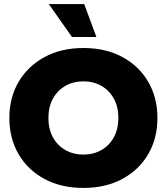

<svg xmlns="http://www.w3.org/2000/svg" viewBox="-20 -914 820 944"><path d="M390 10Q280 10 198 -34.5Q116 -79 71 -156.5Q26 -234 26 -334Q26 -434 71.5 -511.5Q117 -589 199 -633.5Q281 -678 390 -678Q500 -678 582 -633.5Q664 -589 709 -511.5Q754 -434 754 -334Q754 -234 709 -156.5Q664 -79 582 -34.5Q500 10 390 10ZM390 -154Q440 -154 479 -176.5Q518 -199 540 -239.5Q562 -280 562 -334Q562 -388 540 -428.5Q518 -469 479 -491.5Q440 -514 390 -514Q340 -514 301 -491.5Q262 -469 240 -428.5Q218 -388 218 -334Q218 -280 240 -239.5Q262 -199 301 -176.5Q340 -154 390 -154ZM334 -732 220 -894H394L454 -732Z"/></svg>

Font: Gantari Black
Style: Regular
Weight: 900
Version: Version 1.000